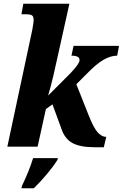

<svg xmlns="http://www.w3.org/2000/svg" viewBox="-20 -780 653 1021"><path d="M442 -388 386 -332 453 -163Q479 -98 500.5 -75Q522 -52 545 -52L532 3H483Q407 3 366 -19Q325 -41 307 -94L259 -225L224 -200L180 0H19L152 -623Q159 -663 159 -672Q159 -692 150.5 -698Q142 -704 119 -704H94L104 -760H349L289 -490Q276 -430 264 -378.5Q252 -327 236 -272L358 -394Q386 -425 394.5 -438.5Q403 -452 403 -461Q403 -484 360 -484L371 -536H613L603 -484Q568 -484 529.5 -461.5Q491 -439 442 -388ZM97 208Q135 129 156 61H288L285 71Q266 102 231 144Q196 186 160 221H94Z"/></svg>

Font: Noto Serif NarrowExtraBold
Style: Italic
Weight: 800
Width: 4
Italic angle: -12°
Designer: Monotype Design Team
Foundry: Monotype Imaging Inc.
Version: Version 1.001